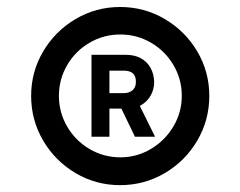

<svg xmlns="http://www.w3.org/2000/svg" viewBox="-20 -808 695 555"><path d="M327.2 -272.8Q257.4 -272.8 198.5 -307.6Q139.6 -342.4 104.8 -401.5Q70 -460.7 70 -530.8Q70 -600.5 104.8 -659.4Q139.6 -718.2 198.5 -753Q257.4 -787.8 327.2 -787.8Q397.2 -787.8 456.3 -753Q515.4 -718.2 550.2 -659.4Q585 -600.5 585 -530.8Q585 -460.7 550.2 -401.5Q515.4 -342.4 456.3 -307.6Q397.2 -272.8 327.2 -272.8ZM328 -353.2Q375.3 -353.2 416.2 -377.4Q457 -401.7 481.2 -442.5Q505.5 -483.4 505.5 -530.8Q505.5 -579 481.5 -619.8Q457.4 -660.7 416.6 -684.5Q375.8 -708.3 328 -708.3Q279.8 -708.3 238.9 -684.5Q198 -660.7 174.2 -619.8Q150.3 -579 150.3 -530.8Q150.3 -483 174.2 -442.1Q198 -401.2 238.9 -377.2Q279.8 -353.2 328 -353.2ZM244.5 -412.8V-649.5H344.8Q368.8 -649.5 387 -639.7Q405.1 -629.8 415 -612.2Q424.8 -594.6 425.7 -571.3Q425.7 -549.2 415.1 -531.1Q404.6 -512.9 384.2 -501.8L428.2 -412.8H370.1L330.9 -494H296.3V-412.8ZM338 -538.8Q353.1 -538.8 363 -547.1Q372.8 -555.3 372.8 -571.3Q372.8 -588.8 363.7 -596.3Q354.5 -603.8 338 -603.8H296.3V-538.8Z"/></svg>

Font: Vela Sans GX ExtLt
Style: Regular
Weight: 200
Designer: Principal design: Mikhail Sharanda - project Manrope.
Design modification: Ravid Balaliev
Foundry: Mikhail Sharanda
Version: Version 1.001